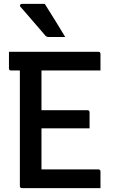

<svg xmlns="http://www.w3.org/2000/svg" viewBox="-20 -966 590 986"><path d="M93 0Q82 0 82 -11V-604H37Q26 -604 26 -615V-700H485Q496 -700 496 -689V-604H193V-400H429Q440 -400 440 -389V-307H193V-96H485Q496 -96 496 -85V0ZM210 -946Q239 -900 263.5 -860.5Q288 -821 315 -776H230Q220 -776 214 -782Q190 -810 173.5 -829Q157 -848 144 -863Q131 -878 117.5 -894Q104 -910 85 -931Q81 -936 83.5 -941Q86 -946 92 -946Z"/></svg>

Font: Recursive Sn Lnr St Med
Style: Regular
Weight: 500
Version: Version 1.085;hotconv 1.1.0;makeotfexe 2.6.0; ttfautohint (v